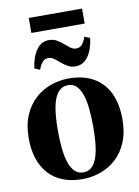

<svg xmlns="http://www.w3.org/2000/svg" viewBox="-97 -947 742 1022"><g transform="rotate(-10 274.5 -436.0)"><path d="M20 -250.5Q20 -322 42 -374.2Q64 -426.5 101.5 -460.8Q139 -495 186.2 -512Q233.5 -529 284.5 -529Q364 -529 418.5 -497.5Q473 -466 501 -407.2Q529 -348.5 529 -266.5Q529 -195.5 507.2 -143Q485.5 -90.5 448 -56.2Q410.5 -22 363.2 -5.2Q316 11.5 265 11.5Q206.5 11.5 161 -6Q115.5 -23.5 84.2 -57.5Q53 -91.5 36.5 -140.2Q20 -189 20 -250.5ZM276 -23Q307.5 -23 328.2 -47.2Q349 -71.5 359 -122.2Q369 -173 369 -251.5Q369 -303.5 364.8 -348Q360.5 -392.5 349.8 -425.2Q339 -458 321 -476.2Q303 -494.5 276 -494.5Q243 -494.5 221.8 -470.5Q200.5 -446.5 190.2 -395.8Q180 -345 180 -265Q180 -213.5 184.5 -169.2Q189 -125 200 -92Q211 -59 229.5 -41Q248 -23 276 -23ZM114 -613Q122 -674 148.2 -711.2Q174.5 -748.5 216 -748.5Q240 -748.5 258.2 -738Q276.5 -727.5 292.2 -713.8Q308 -700 322.2 -689.5Q336.5 -679 351.5 -679Q370.5 -679 382.5 -691Q394.5 -703 406 -733.5L435 -721.5Q427.5 -660.5 401.2 -623.2Q375 -586 333 -586Q309.5 -586 291.2 -596.2Q273 -606.5 257.2 -620.2Q241.5 -634 227.2 -644.5Q213 -655 198 -655Q179 -655 167 -643.2Q155 -631.5 143 -601ZM419.5 -883V-802H131.5V-883Z"/></g></svg>

Font: Merriweather 120pt
Style: Bold
Weight: 700
Designer: Eben Sorkin
Foundry: Eben Sorkin
Version: Version 2.100